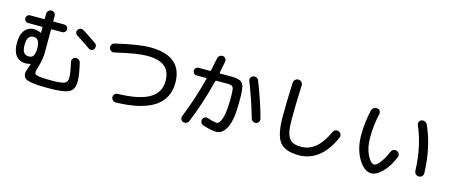

<svg xmlns="http://www.w3.org/2000/svg" viewBox="-51 -1467 5102 2179"><g transform="rotate(15 2500.0 -377.5)"><path d="M235 -465Q194 -465 174.5 -437.5Q155 -410 155 -350Q155 -290 174.5 -262.5Q194 -235 235 -235Q271 -235 288 -262Q305 -289 305 -350Q305 -406 286.5 -435.5Q268 -465 235 -465ZM215 -150Q147 -150 106 -201Q65 -252 65 -350Q65 -446 105.5 -498Q146 -550 215 -550Q257 -550 297 -530H299Q300 -530 300 -531V-591Q300 -600 291 -600H130Q111 -600 98 -613Q85 -626 85 -645Q85 -664 98 -677Q111 -690 130 -690H291Q300 -690 300 -699V-755Q300 -776 314.5 -790.5Q329 -805 350 -805Q371 -805 385.5 -790.5Q400 -776 400 -755V-699Q400 -690 408 -690H530Q549 -690 562 -677Q575 -664 575 -645Q575 -626 562 -613Q549 -600 530 -600H408Q400 -600 400 -591V-335Q400 -243 369 -146Q355 -102 355 -88Q355 -68 364.5 -59Q374 -50 416.5 -44Q459 -38 550 -38Q671 -38 706.5 -54.5Q742 -71 742 -122Q742 -177 714 -298Q709 -318 720 -335Q731 -352 751 -356Q771 -360 789 -349Q807 -338 812 -318Q845 -182 845 -102Q845 -10 785.5 22.5Q726 55 550 55Q422 55 357 46Q292 37 268.5 17.5Q245 -2 245 -40Q245 -64 262 -106Q275 -140 279 -156V-158Q278 -158 278 -158.5Q278 -159 277 -159Q244 -150 215 -150ZM921 -576Q937 -565 940 -545.5Q943 -526 932 -510Q921 -494 903 -491Q885 -488 869 -499Q806 -544 706 -607Q690 -617 685.5 -635.5Q681 -654 692 -670Q703 -687 721.5 -691Q740 -695 757 -685Q850 -627 921 -576Z M1161 -530Q1141 -525 1122.5 -536.5Q1104 -548 1100 -568Q1095 -588 1106.5 -606.5Q1118 -625 1138 -629Q1402 -692 1540 -692Q1920 -692 1920 -375Q1920 -1 1325 14Q1304 15 1288.5 0.5Q1273 -14 1271 -35Q1270 -55 1283.5 -70Q1297 -85 1317 -86Q1571 -92 1689 -161.5Q1807 -231 1807 -365Q1807 -480 1740 -535Q1673 -590 1530 -590Q1413 -590 1161 -530Z M2131 -520Q2112 -520 2099 -533Q2086 -546 2086 -565Q2086 -584 2099 -597Q2112 -610 2131 -610H2264Q2273 -610 2274 -617Q2296 -717 2305 -768Q2309 -788 2325.5 -800Q2342 -812 2362 -810Q2382 -808 2394 -792Q2406 -776 2403 -757Q2387 -665 2377 -619Q2375 -610 2383 -610H2451Q2500 -610 2524.5 -610Q2549 -610 2578.5 -604.5Q2608 -599 2619.5 -594.5Q2631 -590 2645.5 -572.5Q2660 -555 2663.5 -541Q2667 -527 2671.5 -491Q2676 -455 2676 -425Q2676 -395 2676 -335Q2676 -146 2630.5 -53Q2585 40 2511 40Q2447 40 2350 7Q2331 0 2322 -18.5Q2313 -37 2320 -57Q2327 -76 2345 -84Q2363 -92 2382 -85Q2453 -60 2491 -60Q2505 -60 2519 -77Q2533 -94 2545 -128Q2557 -162 2564 -219.5Q2571 -277 2571 -350Q2571 -390 2571 -407Q2571 -424 2569 -448Q2567 -472 2566 -479Q2565 -486 2558 -498Q2551 -510 2547 -511.5Q2543 -513 2528.5 -516.5Q2514 -520 2504 -520Q2494 -520 2471 -520H2363Q2354 -520 2352 -512Q2285 -241 2185 2Q2177 21 2157.5 29Q2138 37 2119 30Q2100 23 2092.5 4Q2085 -15 2093 -34Q2185 -262 2249 -512Q2251 -520 2243 -520ZM2861 -212Q2808 -403 2725 -613Q2717 -632 2725.5 -650.5Q2734 -669 2753 -676Q2773 -683 2792.5 -674Q2812 -665 2819 -646Q2905 -430 2958 -235Q2963 -215 2953 -197Q2943 -179 2923 -174Q2903 -169 2884.5 -180.5Q2866 -192 2861 -212Z M3485 55Q3322 55 3258.5 -26.5Q3195 -108 3195 -325Q3195 -493 3205 -721Q3206 -744 3222.5 -759.5Q3239 -775 3261 -774Q3283 -773 3298 -757Q3313 -741 3312 -719Q3302 -494 3302 -325Q3302 -237 3312 -182Q3322 -127 3346 -96.5Q3370 -66 3402 -55.5Q3434 -45 3485 -45Q3673 -45 3786 -298Q3794 -317 3813.5 -325Q3833 -333 3852 -326Q3872 -318 3880.5 -299Q3889 -280 3881 -261Q3814 -103 3712.5 -24Q3611 55 3485 55Z M4809 -118Q4800 -398 4702 -626Q4694 -645 4702 -663.5Q4710 -682 4729 -688Q4749 -695 4769 -686Q4789 -677 4798 -658Q4905 -423 4914 -117Q4915 -95 4899.5 -80Q4884 -65 4862 -65Q4840 -65 4825 -80.5Q4810 -96 4809 -118ZM4330 40Q4248 40 4179 -74Q4110 -188 4110 -350Q4110 -500 4144 -646Q4149 -668 4168 -680.5Q4187 -693 4209 -690Q4229 -688 4240.5 -671Q4252 -654 4247 -634Q4215 -492 4215 -350Q4215 -230 4256 -147.5Q4297 -65 4338 -65Q4363 -65 4402 -113.5Q4441 -162 4481 -253Q4489 -273 4508.5 -281Q4528 -289 4547 -282Q4567 -274 4576 -254.5Q4585 -235 4577 -216Q4527 -95 4458.5 -27.5Q4390 40 4330 40Z"/></g></svg>

Font: Rounded Mplus 1c Medium
Style: Regular
Weight: 500
Version: Version 1.059.20150529